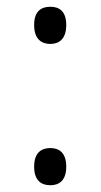

<svg xmlns="http://www.w3.org/2000/svg" viewBox="-20 -542 298 568"><path d="M129 -412C154 -412 176 -426 176 -468C176 -510 154 -522 129 -522C103 -522 81 -510 81 -468C81 -426 103 -412 129 -412ZM129 6C154 6 176 -7 176 -49C176 -91 154 -104 129 -104C103 -104 81 -91 81 -49C81 -7 103 6 129 6Z"/></svg>

Font: Noto Serif Devanagari Light
Style: Regular
Weight: 300
Designer: Universal Thirst, Indian Type Foundry and the Monotype Design Team
Foundry: Monotype Imaging Inc.
Version: Version 2.004